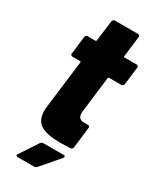

<svg xmlns="http://www.w3.org/2000/svg" viewBox="-208 -712 771 940"><g transform="rotate(30 178.0 -241.5)"><path d="M331 -393H262Q258 -393 256 -388L232 -190Q231 -185 231 -177Q231 -140 266 -142H287Q292 -142 295 -138.5Q298 -135 297 -130L283 -12Q282 -7 278.5 -3.5Q275 0 270 0Q230 2 213 2Q140 2 103.5 -19Q67 -40 67 -98Q67 -105 69 -123L102 -388Q102 -393 98 -393H54Q49 -393 46 -396.5Q43 -400 44 -405L56 -505Q57 -510 60.5 -513.5Q64 -517 69 -517H113Q118 -517 118 -522L133 -638Q134 -643 137.5 -646.5Q141 -650 146 -650H277Q282 -650 285 -646.5Q288 -643 287 -638L273 -522Q271 -517 277 -517H346Q351 -517 354 -513.5Q357 -510 356 -505L344 -405Q343 -400 339.5 -396.5Q336 -393 331 -393ZM59 161Q59 157 62 153L128 53Q134 45 144 45H257Q266 45 266 51Q266 56 262 60L176 160Q170 167 162 167H68Q59 167 59 161Z"/></g></svg>

Font: Barlow Semi Condensed ExtraBold
Style: Italic
Weight: 800
Width: 4
Italic angle: -7°
Designer: Jeremy Tribby
Foundry: Tribby Type
Version: Version 1.408